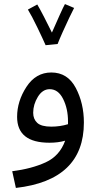

<svg xmlns="http://www.w3.org/2000/svg" viewBox="-20 -693 487 943"><path d="M392 -91Q392 -186 352 -261.5Q312 -337 232 -337Q156 -337 110 -266.5Q64 -196 64 -119Q64 8 223 8Q266 8 300 -2Q273 73 204 104.5Q135 136 40 148L58 230Q392 192 392 -91ZM143 -139Q143 -180 166 -217.5Q189 -255 224 -255Q266 -255 290 -207Q314 -159 314 -97Q314 -89 314 -83Q275 -71 232 -71Q183 -71 163 -89.5Q143 -108 143 -139ZM263 -477Q271 -498 287.5 -535Q304 -572 320.5 -606.5Q337 -641 344 -654L299 -673Q292 -661 272 -616.5Q252 -572 235 -533Q219 -566 196.5 -609.5Q174 -653 163 -671L117 -646Q136 -615 163.5 -558Q191 -501 204 -471Z"/></svg>

Font: Noto Sans Arabic
Style: Regular
Weight: 400
Designer: Nadine Chahine - Monotype Design Team
Foundry: Monotype Imaging Inc.
Version: Version 1.902